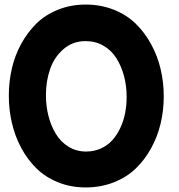

<svg xmlns="http://www.w3.org/2000/svg" viewBox="-20 -820 793 849"><path d="M358.9 -799.8Q425.8 -799.8 482.9 -777.1Q540 -754.4 580.1 -715.3Q620.1 -676.3 648.4 -624.3Q676.8 -572.3 690.4 -513.9Q704.1 -455.6 704.1 -394Q704.1 -332.5 690.4 -274.4Q676.8 -216.3 648.4 -164.8Q620.1 -113.3 580.1 -74.7Q540 -36.1 482.9 -13.7Q425.8 8.8 358.9 8.8Q293 8.8 236.8 -13.9Q180.7 -36.6 141.1 -75.4Q101.6 -114.3 73.7 -166.3Q45.9 -218.3 32.5 -276.9Q19 -335.4 19 -397Q19 -458 32.2 -516.1Q45.4 -574.2 73.5 -625.7Q101.6 -677.2 140.9 -715.8Q180.2 -754.4 236.6 -777.1Q293 -799.8 358.9 -799.8ZM358.9 -638.2Q301.8 -638.2 261 -603Q220.2 -567.9 201.7 -514.9Q183.1 -461.9 183.1 -398.9Q183.1 -351.1 194.3 -307.1Q205.6 -263.2 227.1 -227.8Q248.5 -192.4 283.2 -171.1Q317.9 -149.9 360.8 -149.9Q396 -149.9 425.8 -163.3Q455.6 -176.8 476.3 -199.7Q497.1 -222.7 511.7 -253.7Q526.4 -284.7 533.2 -319.6Q540 -354.5 540 -392.1Q540 -439.5 528.6 -482.9Q517.1 -526.4 495.4 -561.5Q473.6 -596.7 438.2 -617.4Q402.8 -638.2 358.9 -638.2Z"/></svg>

Font: BPreplay
Style: Bold
Weight: 700
Designer: Magenta/George Triantafyllakos
Foundry: Magenta/George Triantafyllakos
Version: Version 1.00